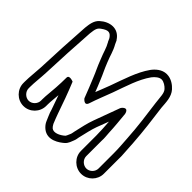

<svg xmlns="http://www.w3.org/2000/svg" viewBox="-213 -995 1288 1288"><g transform="rotate(45 431.0 -351.0)"><path d="M192 -68C192 -37 165 -9 134 -9C103 -9 75 -37 75 -68V-81C75 -122 82 -174 84 -222C89 -355 96 -490 105 -619C110 -665 115 -679 136 -694C180 -726 199 -720 220 -689L231 -665C231 -664 232 -664 232 -664C254 -626 257 -600 280 -545C301 -490 312 -473 330 -428C351 -377 363 -348 387 -285C387 -285 420 -242 434 -286C451 -339 473 -391 494 -448C527 -539 554 -631 604 -701C620 -722 643 -741 664 -741C685 -741 710 -724 723 -709C742 -688 740 -655 747 -600C760 -502 774 -403 780 -301C783 -253 787 -210 787 -163V-19C787 12 760 39 729 39C698 39 670 12 670 -19V-164C672 -192 668 -215 667 -239C665 -291 659 -351 654 -403C654 -403 646 -454 611 -419C608 -416 605 -411 603 -407C581 -346 558 -286 536 -225C519 -179 510 -134 498 -82C495 -67 494 -60 492 -54C484 -35 478 -21 474 -17C446 8 403 28 379 8C373 3 367 -6 361 -17C350 -46 341 -65 333 -90C312 -152 281 -238 252 -308C252 -308 204 -328 204 -298C204 -235 199 -170 193 -110C192 -97 192 -89 192 -81ZM249 -177C262 -141 275 -105 285 -75C293 -44 307 -20 315 2C322 20 335 35 348 46C409 96 480 43 506 20C526 2 531 -22 537 -35C544 -51 544 -63 546 -71C559 -124 567 -166 582 -207C592 -235 603 -261 614 -291C617 -252 620 -201 620 -165V-19C620 40 670 89 729 89C788 89 837 40 837 -19V-162C838 -175 837 -190 836 -207C834 -238 832 -270 830 -305C823 -409 810 -508 797 -606C793 -653 794 -705 760 -743C742 -763 708 -791 664 -791C617 -791 583 -757 564 -731C512 -658 482 -559 448 -466C436 -433 422 -400 409 -366C399 -392 389 -418 376 -448C357 -495 347 -510 326 -563C305 -613 302 -642 276 -688L265 -712C265 -713 264 -713 263 -714C219 -783 142 -769 92 -723C63 -697 59 -658 55 -623C46 -491 39 -358 34 -224C32 -180 25 -127 25 -81V-68C25 -9 74 41 134 41C194 41 242 -9 242 -68V-81C242 -113 247 -144 249 -177Z"/></g></svg>

Font: Blanket
Style: BlkOutline
Weight: 900
Foundry: Cannot Into Space Fonts
Version: Version 0.9